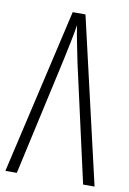

<svg xmlns="http://www.w3.org/2000/svg" viewBox="-82 -765 549 816"><g transform="rotate(10 192.5 -357.0)"><path d="M219.7 -713.9 384.8 0H335.4L222.7 -502.4Q214.4 -543.9 205.3 -588.4Q196.3 -632.8 192.4 -662.6Q186.5 -626 177.5 -582.3Q168.5 -538.6 160.6 -502L49.3 0H0L164.6 -713.9Z"/></g></svg>

Font: Open Sans Condensed Light
Style: Regular
Weight: 300
Width: 3
Designer: Monotype Design Team
Foundry: Monotype Imaging Inc.
Version: Version 3.003; ttfautohint (v1.8.4)